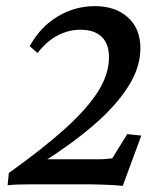

<svg xmlns="http://www.w3.org/2000/svg" viewBox="-20 -602 526 627"><path d="M4.9 2.9 8.8 -37.1Q121.1 -117.2 193.4 -182.6Q265.6 -248 300.8 -304.2Q335.9 -360.4 335.9 -415Q335.9 -459 312 -481.9Q288.1 -504.9 242.2 -504.9Q204.1 -504.9 168.5 -486.3Q132.8 -467.8 102.5 -428.7L77.1 -451.2Q110.4 -512.7 167 -547.4Q223.6 -582 290 -582Q356.4 -582 397.5 -545.4Q438.5 -508.8 438.5 -444.3Q438.5 -381.8 398.4 -318.8Q358.4 -255.9 285.2 -192.9Q211.9 -129.9 112.3 -67.4L113.3 -82H305.7Q318.4 -82 327.6 -83Q336.9 -84 346.7 -85L395.5 -164.1L441.4 -159.2L380.9 4.9Q370.1 3.9 356.4 2.9Q342.8 2 329.1 1.5Q315.4 1 300.8 0.5Q286.1 0 272.5 0H78.1Q59.6 0 41 0.5Q22.5 1 4.9 2.9Z"/></svg>

Font: Crimson Pro ExtraLight Medium
Style: Italic
Weight: 500
Italic angle: -12°
Version: Version 1.002